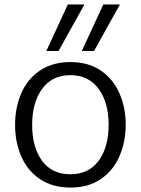

<svg xmlns="http://www.w3.org/2000/svg" viewBox="-20 -827 636 866"><path d="M48 0ZM48 -263Q48 -342 76 -406.5Q104 -471 160.5 -509Q217 -547 298 -547Q379 -547 435 -508.5Q491 -470 519 -405.5Q547 -341 547 -265Q547 -188 519 -123Q491 -58 435 -19.5Q379 19 298 19Q217 19 160.5 -19Q104 -57 76 -121.5Q48 -186 48 -263ZM470 -264Q470 -364 425 -426Q380 -488 297 -488Q215 -488 170 -426Q125 -364 125 -264Q125 -163 169.5 -102Q214 -41 297 -41Q380 -41 425 -102Q470 -163 470 -264ZM286 -807H361L244 -597H189ZM446 -807H521L404 -597H349Z"/></svg>

Font: Martel Sans Light
Style: Regular
Weight: 300
Designer: Dan Reynolds and Mathieu Réguer
Foundry: Dan Reynolds and Mathieu Réguer
Version: Version 1.002; ttfautohint (v1.1) -l 5 -r 5 -G 72 -x 0 -D la